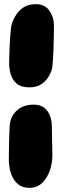

<svg xmlns="http://www.w3.org/2000/svg" viewBox="-20 -680 328 922"><path d="M121.5 -260.5Q80 -260.5 59 -279.5Q38 -298.5 31 -324.8Q24 -351 24 -372.5Q24 -386 24.5 -407Q25 -428 26 -451.8Q27 -475.5 28.5 -498.2Q30 -521 32 -538.8Q34 -556.5 36.5 -564.5Q43.5 -587 57.5 -609Q71.5 -631 94.5 -645.5Q117.5 -660 151 -660Q196 -660 217.5 -628.5Q239 -597 239 -558.5Q239 -546.5 238.8 -526.2Q238.5 -506 238 -482Q237.5 -458 236.5 -434Q235.5 -410 234.2 -390.5Q233 -371 231.5 -359.5Q229 -340.5 216.5 -317.2Q204 -294 180.8 -277.2Q157.5 -260.5 121.5 -260.5ZM121.5 222Q90.5 222 71 207.8Q51.5 193.5 41 172.2Q30.5 151 26.5 128.8Q22.5 106.5 22.5 90Q22.5 73 22.8 51Q23 29 23.5 5.5Q24 -18 24.8 -39.5Q25.5 -61 26.5 -77Q29.5 -120 60.2 -148.8Q91 -177.5 141 -177.5Q186 -177.5 207.5 -147.2Q229 -117 229 -71Q229 -56 229.5 -38Q230 -20 230.2 -1.5Q230.5 17 231 34.2Q231.5 51.5 231.5 65.5Q231.5 103.5 219 139.5Q206.5 175.5 182 198.8Q157.5 222 121.5 222Z"/></svg>

Font: Gluten Thin Black
Style: Regular
Weight: 900
Version: Version 1.300